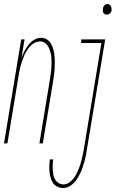

<svg xmlns="http://www.w3.org/2000/svg" viewBox="-54 -717 578 960"><path d="M-34 0 52 -520H69L53 -427Q59 -444 68 -461Q77 -478 88.5 -493Q100 -508 117 -518Q134 -528 151 -528Q168 -528 181 -519.5Q194 -511 201.5 -497.5Q209 -484 213 -468.5Q217 -453 218.5 -437.5Q220 -422 220 -405.5Q220 -389 219 -372.5Q218 -356 215.5 -339.5Q213 -323 211 -307L160 0H143L194 -310Q196 -324 198.5 -339Q201 -354 202 -368.5Q203 -383 203.5 -397.5Q204 -412 203 -426.5Q202 -441 198.5 -454.5Q195 -468 189 -480.5Q183 -493 172 -501.5Q161 -510 147 -510Q133 -510 120 -503.5Q107 -497 97 -486Q87 -475 79.5 -463Q72 -451 66.5 -438Q61 -425 56.5 -412Q52 -399 48.5 -385.5Q45 -372 42.5 -358.5Q40 -345 38 -332L-17 0ZM481 -644Q475 -644 470 -646.5Q465 -649 462.5 -654Q460 -659 460 -665Q460 -671 461 -676Q462 -684 468.5 -690.5Q475 -697 483 -697Q488 -697 493 -694Q498 -691 500.5 -686Q503 -681 503.5 -675Q504 -669 504 -664Q502 -656 495.5 -650Q489 -644 481 -644ZM262 223Q247 223 233 216.5Q219 210 211 198Q203 186 199 171.5Q195 157 193.5 142Q192 127 192.5 111.5Q193 96 195 80H212Q210 93 209.5 106.5Q209 120 210 133Q211 146 213 158.5Q215 171 222 181.5Q229 192 240 198.5Q251 205 264 205Q277 205 289 197.5Q301 190 310 179.5Q319 169 325.5 157Q332 145 337.5 132.5Q343 120 347 107.5Q351 95 354 82Q357 69 360 56Q363 43 365 30L453 -502H352V-520H472L380 33Q378 48 375 62Q372 76 368 90.5Q364 105 359.5 119Q355 133 348.5 146.5Q342 160 334 173.5Q326 187 315 198Q304 209 290.5 216Q277 223 262 223Z"/></svg>

Font: Iosevka Term Curly Th Obl
Style: Regular
Weight: 100
Italic angle: -9°
Designer: Belleve Invis
Foundry: Belleve Invis
Version: Version 32.3.0